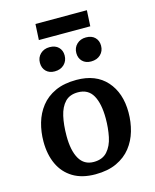

<svg xmlns="http://www.w3.org/2000/svg" viewBox="-133 -995 889 1100"><g transform="rotate(-15 311.5 -445.5)"><path d="M295 15Q216 15 162.5 -17.5Q109 -50 82 -108Q55 -166 55 -243Q55 -300 70 -352.5Q85 -405 117.5 -446.5Q150 -488 202 -512Q254 -536 328 -536Q443 -536 506 -465.5Q569 -395 569 -279Q569 -222 554 -169.5Q539 -117 506.5 -75.5Q474 -34 421.5 -9.5Q369 15 295 15ZM304 -56Q356 -56 384.5 -88Q413 -120 423.5 -171Q434 -222 434 -279Q434 -367 406.5 -416Q379 -465 318 -465Q269 -465 241.5 -436Q214 -407 202.5 -356.5Q191 -306 191 -239Q191 -153 219 -104.5Q247 -56 304 -56ZM368 -684Q368 -716 389.5 -736.5Q411 -757 444 -757Q478 -757 497 -738Q516 -719 516 -689Q516 -657 494.5 -636.5Q473 -616 438 -616Q406 -616 387 -635Q368 -654 368 -684ZM152 -684Q152 -716 173.5 -736.5Q195 -757 228 -757Q262 -757 281 -738Q300 -719 300 -689Q300 -657 278.5 -636Q257 -615 222 -615Q190 -615 171 -634Q152 -653 152 -684ZM185 -906H490L485 -812H180Z"/></g></svg>

Font: Literata 7pt SemiBold
Style: Italic
Weight: 600
Italic angle: -2°
Designer: Latin by Veronika Burian and Jose Scaglione. Greek by Irene Vlachou. Cyrillic by Vera Evstafieva
Foundry: TypeTogether
Version: Version 3.002